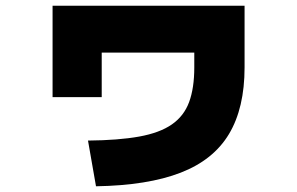

<svg xmlns="http://www.w3.org/2000/svg" viewBox="-20 -604 1040 672"><path d="M288 -112Q395 -113 467 -126Q539 -139 581.5 -168.5Q624 -198 642 -247Q660 -296 660 -368V-420H336V-264H164V-584H836V-368Q836 -226 781.5 -135Q727 -44 612 0.5Q497 45 316 48Z"/></svg>

Font: M PLUS 2 Black
Style: Regular
Weight: 900
Designer: Coji Morishita
Foundry: UNDERFOREST DESIGN
Version: Version 1.001